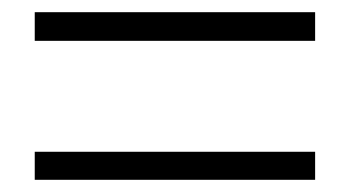

<svg xmlns="http://www.w3.org/2000/svg" viewBox="-20 -523 575 315"><path d="M37 -456H497V-503H37ZM37 -228H497V-274H37Z"/></svg>

Font: Source Han Sans SC Light
Style: Regular
Weight: 300
Designer: Ryoko NISHIZUKA (kana & ideographs); Paul D. Hunt (Latin, Greek & Cyrillic); Wenlong ZHANG (bopomofo); Sandoll Communica
Foundry: Adobe Systems Incorporated
Version: Version 1.004;PS 1.004;hotconv 1.0.82;makeotf.lib2.5.63406